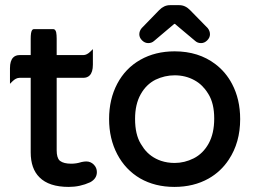

<svg xmlns="http://www.w3.org/2000/svg" viewBox="-20 -715 1000 751"><path d="M358.9 -42Q358.9 -16.1 332.5 -2Q293 16.1 249 16.1Q171.4 16.1 134.3 -21.5Q100.1 -55.2 100.1 -119.1V-410.6H56.6Q42.5 -410.6 28.3 -396.5L19 -387.2V-448.2Q19 -477.5 31.7 -490.2Q41 -499.5 56.6 -499.5H100.1V-563.5Q100.1 -588.4 105 -596.2Q107.9 -601.1 113.3 -601.1H188.5Q192.4 -601.1 195.3 -597.9Q198.2 -594.7 199.7 -588.9Q201.7 -578.6 201.7 -563.5V-499.5H305.7Q319.8 -499.5 334 -513.7L343.3 -522.9V-461.9Q343.3 -432.6 330.6 -419.9Q321.3 -410.6 305.7 -410.6H201.7V-127Q201.7 -98.6 212.9 -87.4L215.3 -85.4Q229.5 -74.7 258.8 -74.7Q278.3 -74.7 296.9 -80.6H297.4L298.3 -81.1Q310.1 -83.5 317.4 -83.5Q334.5 -83.5 346.7 -71.3Q358.9 -59.1 358.9 -42Z M795.4 -346.7Q787.6 -359.4 781.7 -366.5Q775.9 -373.5 770 -379.4Q757.3 -392.1 740.2 -401.4Q705.6 -420.4 663.1 -420.4Q624.5 -420.4 588.4 -403.3Q551.8 -384.8 530.3 -346.2Q508.3 -307.1 508.3 -250Q508.3 -189 530.8 -152.3Q537.6 -141.1 543 -133.8Q568.4 -100.1 609.9 -85.9Q634.8 -77.6 663.1 -77.6Q701.7 -77.6 737.8 -95.7Q774.4 -114.3 796.1 -153.6Q817.9 -192.9 817.9 -251.5Q817.9 -310.1 795.4 -346.7ZM438.5 -387.2Q470.7 -448.2 529.1 -481.2Q587.4 -514.2 663.1 -514.2Q756.8 -514.2 822.8 -463.9Q863.3 -433.1 887.7 -386.7Q919.4 -326.7 919.4 -249Q919.4 -157.7 875 -90.8Q844.2 -43.9 795.9 -16.6Q737.8 16.1 662.1 16.1Q586.4 16.1 528.3 -17.1Q470.7 -50.8 438.7 -111.6Q406.7 -172.4 406.7 -249.5Q406.7 -326.7 438.5 -387.2ZM534.2 -605Q602.1 -675.3 602.5 -675.3Q621.6 -694.8 644.5 -694.8H681.6Q704.6 -694.8 723.6 -675.3L792.5 -605Q801.3 -593.8 801.3 -580.8Q801.3 -567.9 790.5 -557.1Q779.8 -546.4 766.4 -546.4Q752.9 -546.4 743.7 -554.7L667 -619.1Q666.5 -620.1 665.8 -620.8Q665 -621.6 663.8 -621.6Q662.6 -621.6 662.1 -621.6Q660.6 -621.1 658.7 -619.1L582.5 -554.7Q573.2 -546.4 559.8 -546.4Q546.4 -546.4 535.6 -557.1Q524.9 -567.9 524.9 -580.8Q524.9 -593.8 534.2 -605Z"/></svg>

Font: YuPearl-Medium
Style: Medium
Weight: 500
Designer: Max Yao
Foundry: Max-Everyday
Version: Version 1.011; ttfautohint (v1.8.3)